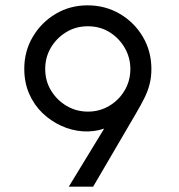

<svg xmlns="http://www.w3.org/2000/svg" viewBox="-20 -702 672 722"><path d="M238.6 0 371.7 -218.3Q332.4 -205.2 290.9 -208.2Q249.5 -211.1 210.3 -228.9Q171.1 -246.8 139.5 -277.1Q108 -307.5 89.6 -349.6Q71.3 -391.7 71.3 -443.2Q71.3 -509.7 103.6 -564Q135.9 -618.3 189.7 -650.1Q243.4 -681.9 309.4 -681.9Q376 -681.9 430.6 -649.9Q485.1 -618 517.2 -563.6Q549.3 -509.2 549.3 -442.6Q549.3 -411.4 542.5 -385.2Q535.8 -359.1 522.8 -332.9Q509.9 -306.8 490.2 -273.4L330.2 0ZM310.6 -282.3Q355.1 -282.3 391.2 -304.1Q427.4 -325.8 448.8 -362.1Q470.2 -398.4 470.2 -442.6Q470.2 -484.9 449.5 -521.3Q428.8 -557.7 392.8 -580.5Q356.8 -603.2 310.3 -603.2Q264.9 -603.2 228.8 -581Q192.6 -558.9 171.3 -522.7Q150 -486.6 150 -442.9Q150 -397.5 172.1 -361.3Q194.3 -325 230.7 -303.6Q267.2 -282.3 310.6 -282.3Z"/></svg>

Font: Atkinson Hyperlegible Mono ExtraLight
Style: Regular
Weight: 200
Monospace: yes
Designer: Elliott Scott, Megan Eiswerth, Linus Boman, Theodore Petrosky, Letters from Sweden
Foundry: Applied Design Works, Letters from Sweden
Version: Version 2.001